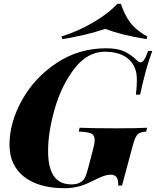

<svg xmlns="http://www.w3.org/2000/svg" viewBox="-20 -976 821 1010"><path d="M408 -20Q422 -30 429 -46Q436 -62 446 -100L469 -188Q478 -221 478 -240Q478 -265 460 -273.5Q442 -282 394 -284L399 -304Q467 -301 589 -301Q700 -301 754 -304L749 -284Q725 -282 713.5 -276Q702 -270 693.5 -253.5Q685 -237 675 -198L622 0H602Q603 -31 593 -44Q583 -57 563 -57Q544 -57 523.5 -49.5Q503 -42 473 -27Q467 -24 461 -21Q455 -18 448 -15Q413 1 383 7.5Q353 14 320 14Q184 14 107 -46Q30 -106 30 -215Q30 -331 95.5 -449Q161 -567 277.5 -644.5Q394 -722 538 -722Q598 -722 633.5 -705.5Q669 -689 702 -657Q711 -648 719 -648Q729 -648 738.5 -662Q748 -676 759 -708H781Q748 -622 717 -478H695Q700 -521 700 -553Q700 -576 697 -592.5Q694 -609 686 -626Q667 -664 628 -684Q589 -704 532 -704Q441 -704 373 -617Q305 -530 269 -407Q233 -284 233 -182Q233 -93 263.5 -49.5Q294 -6 356 -6Q389 -6 408 -20ZM308 -770 303 -784Q392 -812 471 -858.5Q550 -905 598 -956H616Q636 -895 667 -855Q698 -815 755 -784L751 -770Q679 -782 629.5 -794.5Q580 -807 533 -824Q436 -791 308 -770Z"/></svg>

Font: Playfair Display SC Black
Style: Italic
Weight: 900
Italic angle: -14°
Designer: Claus Eggers Sørensen
Foundry: Claus Eggers Sørensen
Version: Version 1.200; ttfautohint (v1.6)